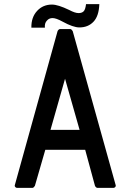

<svg xmlns="http://www.w3.org/2000/svg" viewBox="-20 -918 628 924"><path d="M527 -14H448Q445 -14 441.5 -17.5Q438 -21 437 -24L390 -197H198L148 -24Q147 -22 143.5 -18Q140 -14 137 -14H61Q57 -14 53.5 -18Q50 -22 51 -26L257 -768Q258 -771 261.5 -774.5Q265 -778 268 -778H319Q322 -778 325.5 -774Q329 -770 330 -768L537 -26Q538 -22 534.5 -18Q531 -14 527 -14ZM223 -293H363L293 -539ZM196 -785H131Q130 -835 159 -866Q187 -896 230 -896Q259 -896 313 -870Q341 -855 358 -855Q374 -855 382.5 -863.5Q391 -872 394 -898H458Q456 -841 430 -813.5Q404 -786 362 -786Q332 -786 281 -814Q250 -831 233 -831Q216 -831 206 -819Q194 -807 196 -785Z"/></svg>

Font: Kanalisirung
Style: Regular
Weight: 500
Designer: Peter Wiegel
Foundry: Peter Wiegel
Version: 1.000